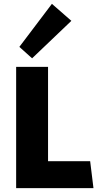

<svg xmlns="http://www.w3.org/2000/svg" viewBox="-20 -973 519 993"><path d="M63.5 0V-627H228.5V-27.3L152.8 -139.2H446.3L463.4 0ZM146 -671.4 80.1 -730.5 248.5 -953.1 349.1 -865.2Z"/></svg>

Font: Anaheim ExtraBold
Style: Regular
Weight: 800
Version: Version 2.001